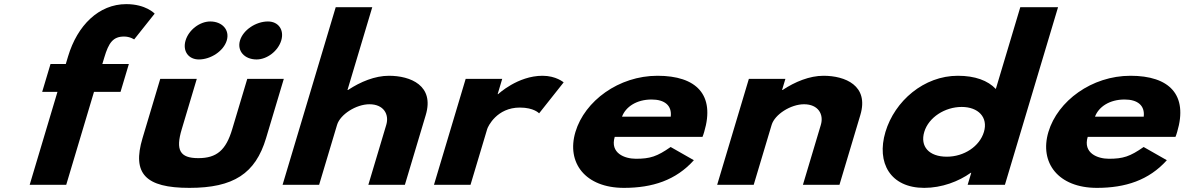

<svg xmlns="http://www.w3.org/2000/svg" viewBox="-20 -895 5737 930"><path d="M298.7 -585H224.7L184.3 -450H258.3L123.8 0H300.8L435.3 -450H563.8L604.2 -585H475.7L485.3 -617C506.5 -688 527.6 -718 581 -718C610 -718 629.8 -704 629.8 -704L729.2 -829C729.2 -829 687 -875 591.5 -875C458.5 -875 354.7 -772 309.8 -622Z M998.4 -791C947.4 -791 894.1 -750 878.9 -699C863.6 -648 892.4 -607 943.4 -607C1001.3 -607 1063.2 -648 1078.4 -699C1093.7 -750 1056.3 -791 998.4 -791ZM1277.8 -791C1219.7 -791 1157.8 -750 1142.5 -699C1127.3 -648 1164.6 -607 1222.8 -607C1273.8 -607 1327 -648 1342.3 -699C1357.5 -750 1328.8 -791 1277.8 -791ZM756.2 -513H933.2L860.3 -269C830 -168 851 -129 940.6 -129C1030.1 -129 1074.5 -168 1104.7 -269L1177.7 -513H1354.7L1268.8 -226C1217.4 -54 1110.7 15 897.5 15C684.3 15 618.9 -54 670.4 -226Z M1348.8 0H1525.8L1612.6 -290C1627.8 -341 1705.4 -390 1769.5 -390C1838.5 -390 1866.2 -341 1850.9 -290L1764.2 0H1941.2L2042.3 -338C2085.1 -481 1968.1 -528 1864 -528C1796.3 -528 1725.9 -499 1665.5 -459H1663.1L1783.1 -860H1606.1Z M2082.1 0H2259.1L2339.9 -270C2343.8 -283 2386.7 -374 2498.1 -374C2566.7 -374 2591.3 -346 2591.3 -346L2710.2 -496C2710.2 -496 2673.8 -528 2607.8 -528C2487.3 -528 2392.9 -439 2392.9 -439H2390.5L2412.6 -513H2235.6Z M3382.7 -232C3385.5 -238 3388.8 -249 3390.9 -256C3444.7 -436 3353.2 -528 3164.7 -528C2977.1 -528 2812.2 -406 2767.3 -256C2722.7 -107 2814.7 15 3002.2 15C3140.2 15 3253.9 -22 3340.9 -119L3228.5 -183C3162.7 -137 3129.1 -126 3060.2 -126C3005.7 -126 2933.9 -153 2957.6 -232ZM2992.9 -330C3010.6 -377 3062.5 -413 3136.3 -413C3199.2 -413 3235.3 -384 3228.9 -330Z M3453.8 0H3630.8L3717.6 -290C3732.8 -341 3810.4 -390 3874.5 -390C3943.5 -390 3971.2 -341 3955.9 -290L3869.2 0H4046.2L4147.3 -338C4190.1 -481 4073.1 -528 3969 -528C3901.3 -528 3830.9 -499 3770.5 -459H3768.1L3784.3 -513H3607.3Z M4268.9 -256C4224.1 -106 4292.9 15 4456.9 15C4541.6 15 4623.5 -16 4682.1 -58H4684.5L4667.1 0H4847.6L5104.9 -860H4922L4803.5 -464C4764.9 -505 4702.9 -528 4619.4 -528C4455.3 -528 4313.8 -406 4268.9 -256ZM4456.9 -256C4478.2 -327 4557.3 -377 4638.3 -377C4718.2 -377 4767.1 -327 4745.9 -256C4725 -186 4649.7 -136 4566.2 -136C4479.1 -136 4436 -186 4456.9 -256Z M5673.7 -232C5676.5 -238 5679.8 -249 5681.9 -256C5735.7 -436 5644.2 -528 5455.7 -528C5268.1 -528 5103.2 -406 5058.3 -256C5013.7 -107 5105.7 15 5293.2 15C5431.2 15 5544.9 -22 5631.9 -119L5519.5 -183C5453.7 -137 5420.1 -126 5351.2 -126C5296.7 -126 5224.9 -153 5248.6 -232ZM5283.9 -330C5301.6 -377 5353.5 -413 5427.3 -413C5490.2 -413 5526.3 -384 5519.9 -330Z"/></svg>

Font: Hussar
Style: BdSuprExtOblThree
Weight: 700
Foundry: Cannot Into Space Fonts
Version: Version 2.00